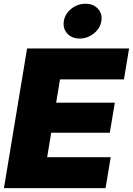

<svg xmlns="http://www.w3.org/2000/svg" viewBox="-20 -980 692 1000"><path d="M0.5 0 121.1 -727.5H652.3L625.5 -566.4H292.5L272.5 -445.3H578.1L551.8 -288.6H246.6L225.6 -161.1H556.6L529.8 0ZM395 -779.3Q354 -779.3 330.1 -805.7Q306.2 -832 312.5 -870.1Q318.4 -908.2 351.3 -934.3Q384.3 -960.4 425.3 -960.4Q466.3 -960.4 490.2 -934.3Q514.2 -908.2 507.8 -870.1Q502 -832.5 469 -805.9Q436 -779.3 395 -779.3Z"/></svg>

Font: Inter 17pt Black
Style: Italic
Weight: 900
Italic angle: -9.3988°
Version: Version 4.001;git-66647c0bb